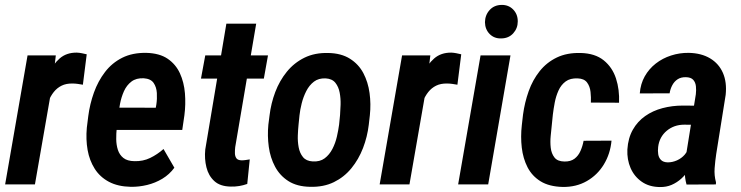

<svg xmlns="http://www.w3.org/2000/svg" viewBox="-20 -755 3033 786"><path d="M194.8 -412.1 123 0H1L92.8 -528.3H208.5ZM335 -532.7 319.3 -408.2Q308.6 -410.2 297.9 -411.6Q287.1 -413.1 276.9 -413.1Q251 -413.6 232.2 -404.3Q213.4 -395 200.2 -378.4Q187 -361.8 178.7 -340.8Q170.4 -319.8 165.5 -297.9L141.6 -301.8Q145.5 -333 154.3 -373.8Q163.1 -414.6 179.7 -452.9Q196.3 -491.2 224.1 -515.6Q252 -540 294.4 -539.6Q305.2 -539.1 314.9 -537.1Q324.7 -535.2 335 -532.7Z M515.6 9.8Q462.9 8.8 426 -10.7Q389.2 -30.3 367.7 -64.2Q346.2 -98.1 338.6 -141.1Q331.1 -184.1 335.4 -231.9L341.3 -279.3Q347.7 -329.1 364.5 -376Q381.3 -422.9 409.9 -460.2Q438.5 -497.6 480.5 -518.6Q522.5 -539.6 579.1 -538.6Q633.3 -537.1 666.5 -514.4Q699.7 -491.7 716.6 -454.8Q733.4 -418 737.1 -373Q740.7 -328.1 734.9 -283.2L726.1 -223.1H387.2L403.3 -314.5L617.7 -314L620.1 -327.6Q623.5 -350.1 622.1 -374.3Q620.6 -398.4 608.9 -415.5Q597.2 -432.6 568.4 -434.6Q537.6 -436 518.1 -421.1Q498.5 -406.2 487.5 -381.8Q476.6 -357.4 471.4 -330.1Q466.3 -302.7 463.9 -279.3L458 -231.4Q455.6 -208.5 455.8 -185.1Q456.1 -161.6 462.6 -141.4Q469.2 -121.1 485.1 -108.4Q501 -95.7 530.3 -95.2Q565.4 -94.2 594.7 -108.4Q624 -122.6 649.4 -145L693.8 -68.4Q673.8 -41 644.8 -23.4Q615.7 -5.9 582.3 2.2Q548.8 10.3 515.6 9.8Z M1077.1 -528.3 1060.1 -433.1H802.7L820.3 -528.3ZM906.7 -658.2H1028.8L942.9 -152.8Q941.4 -140.1 941.7 -127.9Q941.9 -115.7 947.5 -107.4Q953.1 -99.1 969.2 -98.6Q977.5 -98.6 985.8 -99.9Q994.1 -101.1 1002.4 -102.5L992.2 -2Q975.6 3.9 959 6.6Q942.4 9.3 924.8 8.8Q881.3 8.3 857.4 -13.7Q833.5 -35.6 825 -70.3Q816.4 -105 820.3 -143.1Z M1078.6 -244.6 1083.5 -282.7Q1089.4 -332 1106.9 -378.4Q1124.5 -424.8 1154.3 -461.4Q1184.1 -498 1226.3 -518.8Q1268.6 -539.6 1324.2 -538.1Q1377 -537.1 1412.6 -514.6Q1448.2 -492.2 1467.5 -455.6Q1486.8 -418.9 1492.9 -374Q1499 -329.1 1494.1 -283.2L1489.7 -244.6Q1483.9 -195.3 1466.1 -148.9Q1448.2 -102.5 1418.5 -66.2Q1388.7 -29.8 1346.7 -9.3Q1304.7 11.2 1249.5 9.8Q1195.8 8.8 1160.6 -13.7Q1125.5 -36.1 1106 -72.8Q1086.4 -109.4 1080.3 -154.1Q1074.2 -198.7 1078.6 -244.6ZM1206.1 -283.2 1202.1 -243.7Q1200.2 -225.6 1199.2 -200.9Q1198.2 -176.3 1202.6 -152.3Q1207 -128.4 1220.2 -112.1Q1233.4 -95.7 1259.8 -94.2Q1289.6 -92.3 1309.1 -106.9Q1328.6 -121.6 1340.8 -145.3Q1353 -168.9 1359.1 -195.6Q1365.2 -222.2 1368.2 -245.1L1372.1 -284.2Q1373.5 -301.8 1374.3 -326.7Q1375 -351.6 1370.6 -375.5Q1366.2 -399.4 1353 -416Q1339.8 -432.6 1313.5 -434.1Q1284.7 -435.5 1265.4 -420.9Q1246.1 -406.2 1233.9 -382.3Q1221.7 -358.4 1215.1 -332Q1208.5 -305.7 1206.1 -283.2Z M1728 -412.1 1656.2 0H1534.2L1626 -528.3H1741.7ZM1868.2 -532.7 1852.5 -408.2Q1841.8 -410.2 1831.1 -411.6Q1820.3 -413.1 1810.1 -413.1Q1784.2 -413.6 1765.4 -404.3Q1746.6 -395 1733.4 -378.4Q1720.2 -361.8 1711.9 -340.8Q1703.6 -319.8 1698.7 -297.9L1674.8 -301.8Q1678.7 -333 1687.5 -373.8Q1696.3 -414.6 1712.9 -452.9Q1729.5 -491.2 1757.3 -515.6Q1785.2 -540 1827.6 -539.6Q1838.4 -539.1 1848.1 -537.1Q1857.9 -535.2 1868.2 -532.7Z M2069.8 -528.3 1978.5 0H1855.5L1947.3 -528.3ZM1965.3 -664.1Q1965.8 -693.4 1984.4 -713.9Q2002.9 -734.4 2033.2 -734.9Q2062 -735.4 2080.8 -716.1Q2099.6 -696.8 2099.6 -667.5Q2099.6 -639.2 2081.1 -618.7Q2062.5 -598.1 2032.2 -597.7Q2003.4 -596.7 1984.6 -615.7Q1965.8 -634.8 1965.3 -664.1Z M2290.5 -93.8Q2315.9 -93.3 2331.8 -105.2Q2347.7 -117.2 2356.4 -137.2Q2365.2 -157.2 2369.1 -178.7L2483.4 -179.2Q2478.5 -125.5 2452.1 -82Q2425.8 -38.6 2382.3 -13.7Q2338.9 11.2 2283.2 10.3Q2228 8.8 2193.1 -12.7Q2158.2 -34.2 2139.6 -70.3Q2121.1 -106.4 2116 -150.9Q2110.8 -195.3 2116.2 -242.7L2121.1 -285.6Q2127.9 -335.9 2144.3 -381.8Q2160.6 -427.7 2189.2 -463.6Q2217.8 -499.5 2259.3 -519.5Q2300.8 -539.6 2357.4 -538.1Q2416 -536.6 2451.4 -508.1Q2486.8 -479.5 2501.7 -433.8Q2516.6 -388.2 2514.2 -334.5L2398.9 -335Q2399.9 -356 2397.5 -378.7Q2395 -401.4 2383.3 -417.2Q2371.6 -433.1 2345.2 -434.1Q2314.5 -435.5 2295.7 -421.6Q2276.9 -407.7 2266.4 -384.5Q2255.9 -361.3 2251 -335.4Q2246.1 -309.6 2243.2 -285.6L2238.8 -242.2Q2236.8 -223.1 2234.4 -198.5Q2231.9 -173.8 2234.6 -150.1Q2237.3 -126.5 2249.8 -110.4Q2262.2 -94.2 2290.5 -93.8Z M2787.6 -114.3 2828.6 -369.1Q2830.6 -385.7 2828.9 -401.9Q2827.1 -418 2817.9 -428.2Q2808.6 -438.5 2788.1 -439Q2767.6 -439.5 2753.9 -430.4Q2740.2 -421.4 2732.2 -406.2Q2724.1 -391.1 2721.2 -373L2599.1 -372.6Q2602.1 -411.6 2619.4 -442.4Q2636.7 -473.1 2664.6 -494.9Q2692.4 -516.6 2727.3 -527.8Q2762.2 -539.1 2799.3 -538.6Q2851.1 -537.6 2887 -516.1Q2922.9 -494.6 2939.5 -456.5Q2956.1 -418.5 2950.7 -366.7L2912.1 -125Q2907.7 -96.2 2905.5 -66.4Q2903.3 -36.6 2911.1 -8.8L2910.6 0L2790.5 0.5Q2782.7 -27.3 2783.4 -56.6Q2784.2 -85.9 2787.6 -114.3ZM2839.4 -322.3 2826.7 -244.1 2781.2 -244.6Q2760.3 -244.6 2742.2 -238.3Q2724.1 -231.9 2709.5 -219.7Q2694.8 -207.5 2685.8 -190.9Q2676.8 -174.3 2674.3 -153.3Q2672.4 -137.7 2674.6 -123.5Q2676.8 -109.4 2686 -100.1Q2695.3 -90.8 2713.4 -90.3Q2732.9 -90.3 2751.5 -98.6Q2770 -106.9 2783 -121.8Q2795.9 -136.7 2798.8 -156.7L2820.3 -105.5Q2812.5 -82 2799.8 -61Q2787.1 -40 2769.3 -23.9Q2751.5 -7.8 2729.7 1.7Q2708 11.2 2681.2 10.7Q2637.7 10.3 2607.2 -11Q2576.7 -32.2 2561.5 -66.9Q2546.4 -101.6 2548.3 -143.1Q2551.3 -189.9 2570.6 -223.9Q2589.8 -257.8 2621.1 -279.8Q2652.3 -301.8 2692.1 -312.3Q2731.9 -322.8 2775.4 -322.8Z"/></svg>

Font: Roboto Condensed SemiBold
Style: Italic
Weight: 600
Italic angle: -12°
Designer: Christian Robertson
Foundry: Google
Version: Version 3.008; 2023